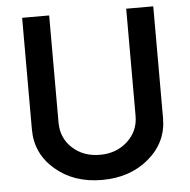

<svg xmlns="http://www.w3.org/2000/svg" viewBox="-53 -803 858 866"><g transform="rotate(-5 375.5 -370.0)"><path d="M78.8 -243.8V-750H201.2V-265Q201.2 -195 250.6 -149.4Q300 -103.8 375 -103.8Q450 -103.8 500 -150Q550 -196.2 550 -265V-750H672.5V-243.8Q672.5 -135 587.5 -62.5Q502.5 10 375 10Q247.5 10 163.1 -62.5Q78.8 -135 78.8 -243.8Z"/></g></svg>

Font: Now Alt Medium
Style: Regular
Weight: 500
Designer: Alfredo Marco Pradil
Foundry: Alfredo Marco Pradil
Version: Version 1.002;PS 001.002;hotconv 1.0.88;makeotf.lib2.5.64775